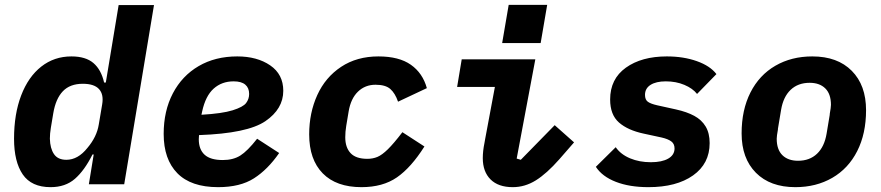

<svg xmlns="http://www.w3.org/2000/svg" viewBox="-20 -761 3640 793"><path d="M367 -123H362Q329 -57 289.5 -22.5Q250 12 189 12Q110 12 74 -40.5Q38 -93 38 -188Q38 -290 67.5 -367Q97 -444 150.5 -486Q204 -528 275 -528Q334 -528 366 -500.5Q398 -473 410 -420H417L470 -740H616L493 0H347ZM341 -150Q380 -196 388 -247L402 -330Q409 -371 389 -393Q369 -415 322 -415Q269 -415 239.5 -384Q210 -353 200 -293L190 -233Q186 -209 186 -188Q187 -148 203 -124.5Q219 -101 254 -101Q302 -101 341 -150Z M656 -208Q656 -303 694 -375.5Q732 -448 800.5 -488Q869 -528 960 -528Q1042 -528 1096 -491Q1150 -454 1150 -386Q1150 -311 1076 -260.5Q1002 -210 802 -203Q801 -195 801 -186Q801 -144 825 -122Q849 -100 900 -100Q943 -100 972.5 -118.5Q1002 -137 1042 -188L1133 -129Q1086 -61 1029 -24.5Q972 12 881 12Q769 12 712.5 -45.5Q656 -103 656 -208ZM815 -301 812 -287Q898 -292 941 -305.5Q984 -319 996.5 -335.5Q1009 -352 1009 -373Q1009 -398 993 -411.5Q977 -425 945 -425Q896 -425 862.5 -395Q829 -365 815 -301Z M1257 -206Q1257 -295 1290.5 -368.5Q1324 -442 1389 -485Q1454 -528 1543 -528Q1628 -528 1677 -493.5Q1726 -459 1743 -397L1624 -341Q1612 -376 1592 -393.5Q1572 -411 1531 -411Q1488 -411 1458.5 -382.5Q1429 -354 1420 -301L1410 -241Q1406 -217 1406 -194Q1406 -152 1428 -128.5Q1450 -105 1497 -105Q1520 -105 1539 -113Q1558 -121 1582 -144.5Q1606 -168 1642 -215L1733 -156Q1678 -69 1619.5 -28.5Q1561 12 1473 12Q1369 12 1313 -45Q1257 -102 1257 -206Z M1974 -108Q1974 -137 1981 -171L1984 -188L2024 -402H1868L1887 -516H2191L2114 -106L2131 -101L2271 -244L2351 -173L2290 -103Q2238 -44 2193 -16Q2148 12 2098 12Q2038 12 2006 -20Q1974 -52 1974 -108ZM2240 -741 2213 -583H2054L2081 -741Z M2441 -72 2523 -153Q2544 -123 2582.5 -107Q2621 -91 2668 -91Q2714 -91 2740 -106Q2766 -121 2766 -148Q2766 -167 2752.5 -177Q2739 -187 2713 -193L2639 -209Q2573 -223 2536.5 -255Q2500 -287 2500 -350Q2500 -435 2565 -481.5Q2630 -528 2734 -528Q2803 -528 2858 -508.5Q2913 -489 2939 -455L2859 -373Q2841 -396 2806.5 -410.5Q2772 -425 2730 -425Q2690 -425 2667 -410.5Q2644 -396 2644 -369Q2644 -349 2656 -340.5Q2668 -332 2695 -326L2772 -309Q2817 -299 2847.5 -282.5Q2878 -266 2894.5 -238.5Q2911 -211 2911 -170Q2911 -85 2842.5 -36.5Q2774 12 2658 12Q2580 12 2523.5 -10Q2467 -32 2441 -72Z M3043 -210Q3043 -307 3079.5 -379Q3116 -451 3182.5 -489.5Q3249 -528 3335 -528Q3439 -528 3498 -468.5Q3557 -409 3557 -306Q3557 -209 3520.5 -137Q3484 -65 3417.5 -26.5Q3351 12 3265 12Q3161 12 3102 -47.5Q3043 -107 3043 -210ZM3394 -209 3407 -287V-290Q3412 -318 3412 -328Q3412 -373 3388.5 -396Q3365 -419 3324 -419Q3276 -419 3245.5 -390Q3215 -361 3206 -307L3193 -229V-226Q3188 -199 3188 -188Q3188 -143 3211.5 -120Q3235 -97 3276 -97Q3324 -97 3354.5 -126Q3385 -155 3394 -209Z"/></svg>

Font: iA Writer Mono V
Style: Regular
Weight: 400
Italic angle: -9.5°
Designer: Mike Abbink, Paul van der Laan, Pieter van Rosmalen
Foundry: Bold Monday
Version: Version 2.000